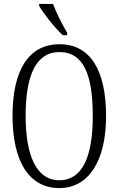

<svg xmlns="http://www.w3.org/2000/svg" viewBox="-20 -951 607 981"><path d="M301 -771H323V-784C300 -822 267 -886 251 -931H180V-921C199 -886 261 -807 301 -771ZM283 10C435 10 522 -132 522 -358C522 -594 440 -725 284 -725C123 -725 44 -587 44 -359C44 -137 122 10 283 10ZM283 -30C166 -30 111 -157 111 -358C111 -565 163 -685 284 -685C409 -685 454 -565 454 -358C454 -154 403 -30 283 -30Z"/></svg>

Font: Noto Serif Lao ExtraCondensed Light
Style: Regular
Weight: 300
Width: 2
Designer: Monotype Design Team
Foundry: Monotype Imaging Inc.
Version: Version 2.003